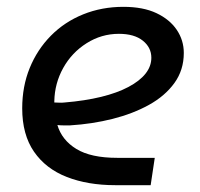

<svg xmlns="http://www.w3.org/2000/svg" viewBox="-20 -542 585 562"><path d="M317 0Q237 0 175.5 -24Q114 -48 79.5 -98Q45 -148 45 -225Q45 -289 67 -343Q89 -397 129 -437.5Q169 -478 223.5 -500Q278 -522 341 -522Q399 -522 438 -503.5Q477 -485 497.5 -454.5Q518 -424 518 -387Q518 -337 490.5 -299Q463 -261 416 -235Q369 -209 309.5 -194Q250 -179 185 -175Q174 -175 165 -175Q156 -175 148 -176Q161 -132 203.5 -106Q246 -80 323 -80H433L421 0ZM139 -242Q146 -242 153.5 -241.5Q161 -241 169 -242Q229 -247 276 -258.5Q323 -270 356 -287.5Q389 -305 406 -326.5Q423 -348 423 -373Q423 -403 398 -423Q373 -443 328 -443Q277 -443 233.5 -415.5Q190 -388 165 -343Q140 -298 139 -246Q139 -245 139 -244.5Q139 -244 139 -242Z"/></svg>

Font: MuseoModerno
Style: Italic
Weight: 400
Italic angle: -9°
Designer: Pablo Cosgaya, Héctor Gatti, Marcela Romero, and the Authors of The MuseoModerno Project.
Foundry: Omnibus-Type Team
Version: Version 1.003